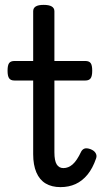

<svg xmlns="http://www.w3.org/2000/svg" viewBox="-20 -750 426 787"><path d="M228 17Q192 17 167 2Q142 -13 129 -43.5Q116 -74 116 -118V-420H39Q24 -420 17.5 -429Q11 -438 11 -460Q11 -483 17.5 -491.5Q24 -500 39 -500H116V-704Q116 -717 126.5 -723.5Q137 -730 159 -730Q181 -730 192 -723.5Q203 -717 203 -704V-500H330Q345 -500 351.5 -491.5Q358 -483 358 -460Q358 -438 351.5 -429Q345 -420 330 -420H203V-126Q203 -91 212.5 -76Q222 -61 240 -61Q260 -61 277.5 -76Q295 -91 313 -129Q318 -138 326.5 -141Q335 -144 350 -139Q366 -133 372 -122.5Q378 -112 374 -101Q360 -60 338.5 -34Q317 -8 289.5 4.5Q262 17 228 17Z"/></svg>

Font: Playwrite FR Moderne
Style: Regular
Weight: 400
Designer: Veronika Burian, José Scaglione
Foundry: TypeTogether
Version: Version 1.002